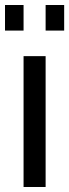

<svg xmlns="http://www.w3.org/2000/svg" viewBox="-23 -746 276 766"><path d="M-3 -624V-726H71V-624ZM159 -624V-726H233V-624ZM71 0V-522H159V0Z"/></svg>

Font: Raleway Medium Alt1
Style: Regular
Weight: 500
Designer: Matt McInerney, Pablo Impallari, Rodrigo Fuenzalida
Foundry: Matt McInerney, Pablo Impallari, Rodrigo Fuenzalida
Version: Version 3.000g; ttfautohint (v1.5) -l 8 -r 28 -G 28 -x 14 -D